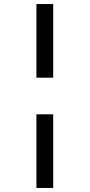

<svg xmlns="http://www.w3.org/2000/svg" viewBox="-20 -827 443 949"><path d="M243 -262H160V102H243ZM243 -807H160V-443H243Z"/></svg>

Font: Fira Math
Style: Regular
Weight: 400
Designer: Xiangdong Zeng
Foundry: Xiangdong Zeng
Version: Version 0.3.4